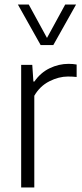

<svg xmlns="http://www.w3.org/2000/svg" viewBox="-20 -828 364 848"><path d="M73.5 0V-541.5H122.5L127.5 -468H132Q159 -507 199.2 -526.5Q239.5 -546 282.5 -546Q302 -546 318.5 -543V-488Q309 -489 300 -489.5Q291 -490 280 -490Q239.5 -490 197.8 -468.8Q156 -447.5 131.5 -405V0ZM159.5 -629 59 -808H107L187.5 -660.5L268 -808H316L215.5 -629Z"/></svg>

Font: Encode Sans SmCnd Lt
Style: Regular
Weight: 300
Width: 4
Designer: Multiple Designers
Foundry: Impallari Type
Version: Version 3.002; ttfautohint (v1.8.3) -l 8 -r 50 -G 200 -x 14 